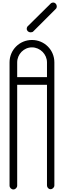

<svg xmlns="http://www.w3.org/2000/svg" viewBox="-20 -1486 502 1508"><path d="M398 -1466C390 -1466 380 -1462 376 -1456L200 -1282C194 -1278 190 -1268 190 -1260C190 -1244 204 -1232 220 -1232C228 -1232 238 -1234 242 -1240L418 -1416C424 -1420 426 -1430 426 -1436C426 -1452 414 -1466 398 -1466ZM231 -1114C295 -1114 349 -1060 349 -996V-880H115V-996C115 -1060 167 -1114 231 -1114ZM231 -1172C133 -1172 55 -1094 55 -996V-854V-850V-844V-30V-28C55 -12 69 2 85 2C101 2 115 -12 115 -28V-30V-820H349V-30C349 -14 361 0 377 0C393 0 407 -14 407 -30V-844V-850V-854V-996C407 -1094 329 -1172 231 -1172Z"/></svg>

Font: bauhaus_2017
Style: _regular
Weight: 400
Version: Version 1.0